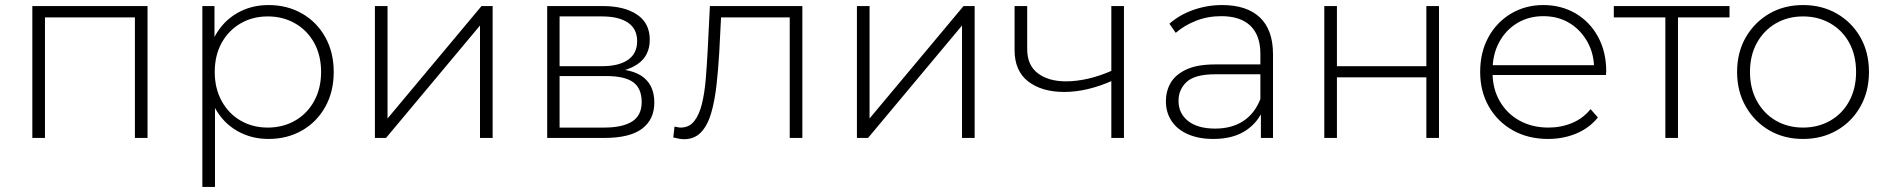

<svg xmlns="http://www.w3.org/2000/svg" viewBox="-20 -546 7473 760"><path d="M108 0V-522H564V0H514V-492L528 -477H144L158 -492V0Z M1043 4Q974 4 918.5 -28Q863 -60 830.5 -119.5Q798 -179 798 -261Q798 -343 830.5 -402.5Q863 -462 918.5 -494Q974 -526 1043 -526Q1117 -526 1175.5 -492.5Q1234 -459 1267.5 -399Q1301 -339 1301 -261Q1301 -183 1267.5 -123Q1234 -63 1175.5 -29.5Q1117 4 1043 4ZM781 194V-522H829V-351L821 -260L831 -169V194ZM1040 -41Q1100 -41 1148 -68.5Q1196 -96 1223.5 -146Q1251 -196 1251 -261Q1251 -327 1223.5 -376.5Q1196 -426 1148 -453.5Q1100 -481 1040 -481Q980 -481 932.5 -453.5Q885 -426 857.5 -376.5Q830 -327 830 -261Q830 -196 857.5 -146Q885 -96 932.5 -68.5Q980 -41 1040 -41Z M1464 0V-522H1514V-77L1886 -522H1930V0H1880V-445L1508 0Z M2146 0V-522H2366Q2452 -522 2502 -488Q2552 -454 2552 -389Q2552 -325 2503.5 -292Q2455 -259 2378 -259L2392 -274Q2484 -274 2527 -240Q2570 -206 2570 -140Q2570 -73 2521.5 -36.5Q2473 0 2372 0ZM2195 -41H2371Q2444 -41 2482 -65Q2520 -89 2520 -142Q2520 -196 2486.5 -220.5Q2453 -245 2379 -245H2195ZM2195 -284H2363Q2429 -284 2465.5 -309Q2502 -334 2502 -383Q2502 -432 2465.5 -456.5Q2429 -481 2363 -481H2195Z M2645 -2 2650 -45Q2656 -44 2662.5 -42.5Q2669 -41 2674 -41Q2708 -41 2728 -66.5Q2748 -92 2758.5 -135Q2769 -178 2773.5 -232Q2778 -286 2781 -342L2790 -522H3156V0H3106V-493L3120 -477H2822L2835 -494L2827 -338Q2823 -270 2816 -208Q2809 -146 2795 -98Q2781 -50 2755 -22.5Q2729 5 2688 5Q2678 5 2667.5 3Q2657 1 2645 -2Z M3372 0V-522H3422V-77L3794 -522H3838V0H3788V-445L3416 0Z M4384 -227Q4335 -205 4286.5 -193.5Q4238 -182 4193 -182Q4104 -182 4050 -223.5Q3996 -265 3996 -348V-522H4046V-351Q4046 -288 4088 -256Q4130 -224 4200 -224Q4242 -224 4289 -235Q4336 -246 4385 -268ZM4379 0V-522H4429V0Z M4971 0V-119L4969 -137V-333Q4969 -406 4929.5 -444Q4890 -482 4814 -482Q4760 -482 4713.5 -463.5Q4667 -445 4634 -416L4609 -452Q4648 -487 4703 -506.5Q4758 -526 4818 -526Q4915 -526 4967 -477Q5019 -428 5019 -331V0ZM4783 4Q4725 4 4682.5 -14.5Q4640 -33 4617.5 -67Q4595 -101 4595 -145Q4595 -185 4613.5 -217.5Q4632 -250 4675 -270.5Q4718 -291 4790 -291H4982V-252H4791Q4710 -252 4677.5 -222Q4645 -192 4645 -147Q4645 -97 4683 -67Q4721 -37 4790 -37Q4856 -37 4901.5 -67Q4947 -97 4969 -154L4983 -120Q4962 -63 4911.5 -29.5Q4861 4 4783 4Z M5222 0V-522H5272V-284H5626V-522H5676V0H5626V-240H5272V0Z M6108 4Q6029 4 5968.5 -30Q5908 -64 5873.5 -124Q5839 -184 5839 -261Q5839 -339 5871.5 -398.5Q5904 -458 5961 -492Q6018 -526 6089 -526Q6160 -526 6216.5 -493Q6273 -460 6305.5 -400.5Q6338 -341 6338 -263Q6338 -260 6337.5 -256.5Q6337 -253 6337 -249H5876V-288H6310L6290 -269Q6291 -330 6264.5 -378.5Q6238 -427 6193 -454.5Q6148 -482 6089 -482Q6031 -482 5985.5 -454.5Q5940 -427 5914 -378.5Q5888 -330 5888 -268V-259Q5888 -195 5916.5 -145.5Q5945 -96 5995 -68.5Q6045 -41 6109 -41Q6159 -41 6202.5 -59Q6246 -77 6276 -114L6305 -81Q6271 -39 6219.5 -17.5Q6168 4 6108 4Z M6572 0V-492L6586 -477H6368V-522H6826V-477H6608L6622 -492V0Z M7117 4Q7042 4 6983.5 -30Q6925 -64 6890.5 -124Q6856 -184 6856 -261Q6856 -339 6890.5 -398.5Q6925 -458 6983.5 -492Q7042 -526 7117 -526Q7192 -526 7251 -492Q7310 -458 7344 -398.5Q7378 -339 7378 -261Q7378 -184 7344 -124Q7310 -64 7251 -30Q7192 4 7117 4ZM7117 -41Q7177 -41 7225 -68.5Q7273 -96 7300 -146Q7327 -196 7327 -261Q7327 -327 7300 -376.5Q7273 -426 7225 -453.5Q7177 -481 7117 -481Q7057 -481 7009.5 -453.5Q6962 -426 6934.5 -376.5Q6907 -327 6907 -261Q6907 -196 6934.5 -146Q6962 -96 7009.5 -68.5Q7057 -41 7117 -41Z"/></svg>

Font: Modern
Style: Regular
Weight: 300
Designer: Julieta Ulanovsky
Foundry: Julieta Ulanovsky
Version: Version 8.000